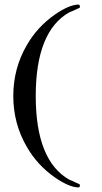

<svg xmlns="http://www.w3.org/2000/svg" viewBox="-20 -730 447 838"><path d="M329 77C329 75 322 71 307 65C299 61 291 57 282 54C185 -1 136 -123 136 -311C136 -499 185 -621 282 -676C291 -679 299 -683 308 -687C322 -693 329 -697 329 -698C329 -706 327 -710 323 -710C296 -710 261 -695 219 -666C169 -631 128 -587 97 -533C58 -466 38 -392 38 -311C38 -230 58 -156 97 -89C128 -35 169 9 219 44C261 73 296 88 323 88C327 88 329 84 329 77Z"/></svg>

Font: GFS Ignacio
Style: Regular
Weight: 400
Designer: George D. Matthiopoulos
Foundry: George D. Matthiopoulos
Version: Version 1.000